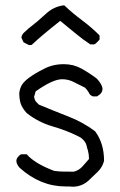

<svg xmlns="http://www.w3.org/2000/svg" viewBox="-20 -714 455 727"><path d="M90 -543 69 -554 61 -572Q63 -584 72 -591.5Q81 -599 89 -607Q122 -632 153 -661Q184 -690 223 -694Q256 -663 291 -637Q326 -611 357 -580V-564Q343 -548 337 -546H322Q294 -564 266 -587.5Q238 -611 208 -635Q137 -579 100 -544ZM255 -7 243 -8H228Q133 -8 54 -79Q42 -93 42 -105Q42 -114 51 -123Q56 -129 62 -130H81Q111 -95 185 -67Q195 -66 203.5 -65Q212 -64 260 -64Q279 -69 292.5 -84Q306 -99 317 -112Q317 -129 313 -144Q310 -152 308 -162Q304 -180 284 -194Q236 -219 180.5 -235Q125 -251 81 -286Q64 -305 58.5 -321.5Q53 -338 53 -362Q55 -378 62 -391Q78 -419 146 -453Q179 -471 222 -471Q258 -471 288 -454.5Q318 -438 347 -416Q368 -393 368 -377Q368 -360 347 -349H332Q320 -353 316 -364Q310 -374 302 -382Q279 -393 259 -403.5Q239 -414 215 -414Q180 -414 115 -368L109 -347Q112 -334 115 -330.5Q118 -327 127 -318Q182 -295 238.5 -273Q295 -251 340 -217Q374 -172 374 -105Q368 -81 350 -63.5Q332 -46 315 -30Q289 -7 255 -7Z"/></svg>

Font: Yozai
Style: Regular
Weight: 400
Designer: LXGW / Y.OzVox
Foundry: LXGW / Y.OzVox
Version: Version 0.861;October 22, 2024